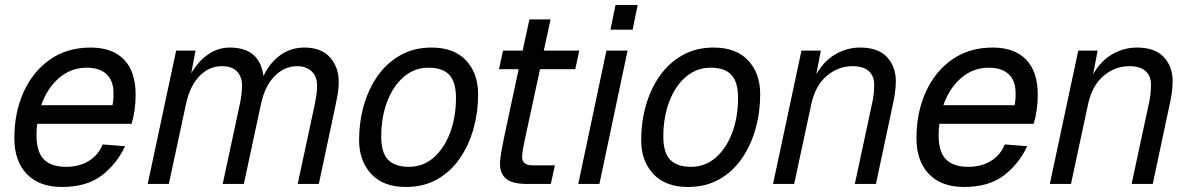

<svg xmlns="http://www.w3.org/2000/svg" viewBox="-20 -731 4737 763"><path d="M226 12Q136 12 86.5 -39.5Q37 -91 37 -182Q37 -283 73.5 -364.5Q110 -446 178 -494Q246 -542 340 -542Q426 -542 472.5 -494.5Q519 -447 519 -354Q519 -295 503 -239H128Q125 -217 125 -194Q125 -127 154.5 -97.5Q184 -68 243 -68Q295 -68 333 -91.5Q371 -115 388 -157L477 -150Q444 -79 384 -33.5Q324 12 226 12ZM325 -462Q262 -462 214.5 -421Q167 -380 144 -313H427Q429 -322 430 -333Q431 -344 431 -361Q431 -411 403 -436.5Q375 -462 325 -462Z M567 0 680 -530H757L740 -440Q768 -488 807.5 -515Q847 -542 893 -542Q1012 -542 1027 -429Q1054 -484 1095.5 -513Q1137 -542 1189 -542Q1257 -542 1291.5 -503Q1326 -464 1326 -406Q1326 -379 1321 -351.5Q1316 -324 1312 -306L1247 0H1163L1231 -317Q1234 -332 1237 -351.5Q1240 -371 1240 -390Q1240 -428 1218 -448Q1196 -468 1161 -468Q1110 -468 1071 -428Q1032 -388 1017 -317L949 0H865L933 -317Q937 -334 939.5 -355.5Q942 -377 942 -390Q942 -426 922 -447Q902 -468 862 -468Q810 -468 772 -428Q734 -388 719 -317L651 0Z M1593 12Q1503 12 1455 -40Q1407 -92 1407 -174Q1407 -245 1425.5 -311Q1444 -377 1480.5 -429Q1517 -481 1571 -511.5Q1625 -542 1695 -542Q1785 -542 1832.5 -490.5Q1880 -439 1880 -356Q1880 -285 1861.5 -219Q1843 -153 1807 -101Q1771 -49 1717.5 -18.5Q1664 12 1593 12ZM1605 -68Q1661 -68 1703 -104.5Q1745 -141 1768.5 -203Q1792 -265 1792 -342Q1792 -405 1765.5 -433.5Q1739 -462 1683 -462Q1627 -462 1584.5 -425.5Q1542 -389 1518.5 -327Q1495 -265 1495 -188Q1495 -124 1522.5 -96Q1550 -68 1605 -68Z M2075 0Q2016 0 1991.5 -20.5Q1967 -41 1967 -80Q1967 -100 1972.5 -129.5Q1978 -159 1983 -184L2041 -456H1963L1979 -530H2057L2084 -654H2168L2141 -530H2282L2266 -456H2126L2065 -173Q2061 -155 2058 -137.5Q2055 -120 2055 -106Q2055 -74 2097 -74H2185L2169 0Z M2278 0 2390 -530H2474L2362 0ZM2406 -613 2426 -711H2514L2494 -613Z M2714 12Q2624 12 2576 -40Q2528 -92 2528 -174Q2528 -245 2546.5 -311Q2565 -377 2601.5 -429Q2638 -481 2692 -511.5Q2746 -542 2816 -542Q2906 -542 2953.5 -490.5Q3001 -439 3001 -356Q3001 -285 2982.5 -219Q2964 -153 2928 -101Q2892 -49 2838.5 -18.5Q2785 12 2714 12ZM2726 -68Q2782 -68 2824 -104.5Q2866 -141 2889.5 -203Q2913 -265 2913 -342Q2913 -405 2886.5 -433.5Q2860 -462 2804 -462Q2748 -462 2705.5 -425.5Q2663 -389 2639.5 -327Q2616 -265 2616 -188Q2616 -124 2643.5 -96Q2671 -68 2726 -68Z M3052 0 3165 -530H3242L3224 -436Q3255 -490 3301 -516Q3347 -542 3398 -542Q3470 -542 3505 -504Q3540 -466 3540 -408Q3540 -383 3535.5 -354.5Q3531 -326 3526 -306L3461 0H3377L3445 -317Q3449 -334 3451.5 -353Q3454 -372 3454 -394Q3454 -429 3432.5 -448.5Q3411 -468 3368 -468Q3311 -468 3265.5 -429.5Q3220 -391 3204 -317L3136 0Z M3811 12Q3721 12 3671.5 -39.5Q3622 -91 3622 -182Q3622 -283 3658.5 -364.5Q3695 -446 3763 -494Q3831 -542 3925 -542Q4011 -542 4057.5 -494.5Q4104 -447 4104 -354Q4104 -295 4088 -239H3713Q3710 -217 3710 -194Q3710 -127 3739.5 -97.5Q3769 -68 3828 -68Q3880 -68 3918 -91.5Q3956 -115 3973 -157L4062 -150Q4029 -79 3969 -33.5Q3909 12 3811 12ZM3910 -462Q3847 -462 3799.5 -421Q3752 -380 3729 -313H4012Q4014 -322 4015 -333Q4016 -344 4016 -361Q4016 -411 3988 -436.5Q3960 -462 3910 -462Z M4152 0 4265 -530H4342L4324 -436Q4355 -490 4401 -516Q4447 -542 4498 -542Q4570 -542 4605 -504Q4640 -466 4640 -408Q4640 -383 4635.5 -354.5Q4631 -326 4626 -306L4561 0H4477L4545 -317Q4549 -334 4551.5 -353Q4554 -372 4554 -394Q4554 -429 4532.5 -448.5Q4511 -468 4468 -468Q4411 -468 4365.5 -429.5Q4320 -391 4304 -317L4236 0Z"/></svg>

Font: Geist Regular
Style: Italic
Weight: 400
Italic angle: -12°
Designer: Basement.studio, Andrés Briganti, Mateo Zaragoza
Foundry: Basement.studio, Vercel, Andrés Briganti, Guido Ferreyra, Mateo Zaragoza
Version: Version 1.500; ttfautohint (v1.8.4.7-5d5b)